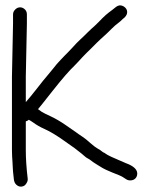

<svg xmlns="http://www.w3.org/2000/svg" viewBox="-20 -659 549 707"><path d="M24 -377V-106C24 -90 25 -76 26 -62C27 -48 27 -36 28 -27C29 -18 30 -8 31 1C32 10 35 17 41 22C47 27 53 29 60 28C67 27 72 24 76 18C80 12 83 6 82 -1C77 -43 75 -78 75 -106V-212C79 -213 83 -215 86 -218C91 -215 97 -212 105 -206C113 -200 126 -192 146 -183C166 -174 187 -161 210 -145C233 -129 247 -119 254 -114C261 -109 266 -105 272 -100C278 -95 284 -91 289 -86C294 -81 300 -77 306 -74C312 -71 317 -66 323 -62C329 -58 334 -55 337 -53C340 -51 345 -48 350 -45C355 -42 361 -38 370 -34C379 -30 386 -27 393 -24C400 -21 408 -18 418 -14C428 -10 436 -5 443 0C450 5 457 6 464 5C471 4 477 1 481 -5C485 -11 486 -17 485 -24C483 -37 469 -49 444 -58C435 -62 425 -66 414 -71C407 -74 398 -78 389 -82C380 -86 371 -91 363 -97C362 -97 359 -98 356 -101C353 -104 348 -107 341 -111C334 -115 324 -122 313 -132C302 -142 292 -150 283 -156C275 -161 267 -167 260 -172C253 -177 240 -186 221 -199C202 -212 185 -222 168 -230C151 -238 140 -243 134 -247C128 -251 123 -255 120 -257C123 -260 141 -283 175 -326C209 -369 235 -399 255 -418C264 -427 274 -438 284 -449C294 -460 304 -469 312 -477L337 -502C346 -511 355 -519 365 -528C375 -537 384 -546 392 -554C400 -562 408 -569 415 -574C422 -579 427 -584 432 -589C442 -596 447 -604 448 -611C449 -618 447 -625 442 -630C437 -635 432 -638 425 -639C418 -640 411 -637 404 -631C397 -625 390 -620 382 -614C374 -608 366 -601 357 -592C348 -583 340 -574 330 -565C320 -556 311 -548 302 -539C293 -530 284 -521 275 -513C266 -505 257 -495 247 -484C237 -473 227 -463 218 -454C209 -445 199 -434 189 -423C180 -412 170 -399 158 -385C146 -371 132 -354 116 -333C100 -312 86 -296 75 -283V-377L79 -572V-606C79 -613 77 -619 72 -624C67 -629 61 -632 54 -632C47 -632 41 -629 36 -624C31 -619 28 -613 28 -606V-572Z"/></svg>

Font: AppleStorm
Style: Rg
Weight: 400
Foundry: Cannot Into Space Fonts
Version: Version 1.01